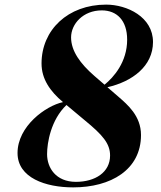

<svg xmlns="http://www.w3.org/2000/svg" viewBox="-20 -806 698 832"><path d="M297 6C460 6 591 -70 591 -221C591 -304 532 -353 493 -387L445.5 -428C553.5 -452.5 643 -519.5 643 -624C643 -733 530 -786 440 -786C274 -786 160 -676 160 -531C160 -464 196.5 -411 253 -363.5C178 -347.5 56 -259 56 -143C56 -35 178 6 297 6ZM184 -138C184 -187.5 200.5 -286.5 268 -351L347 -285C425 -221 457 -184 457 -132C457 -59 392 -18 309 -18C222 -18 184 -79 184 -138ZM288 -644C288 -702 340 -761 421 -761C486 -761 531 -718 531 -634C531 -537 472.5 -471 433 -439L389 -477C328 -530 288 -585 288 -644Z"/></svg>

Font: Beautique Display Medium
Style: Bold
Weight: 900
Italic angle: -12°
Designer: Nhat-Quang Ngo
Version: Version 1.100;Glyphs 3.2.3 (3260)